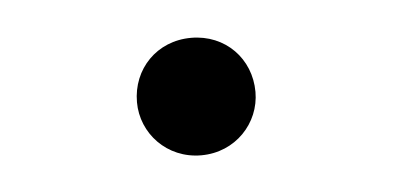

<svg xmlns="http://www.w3.org/2000/svg" viewBox="-26 -135 377 184"><g transform="rotate(-5 162.5 -42.5)"><path d="M162 14C195 14 219 -12 219 -42C219 -74 195 -99 162 -99C129 -99 105 -74 105 -42C105 -12 129 14 162 14Z"/></g></svg>

Font: Noto Serif CJK KR Light
Style: Regular
Weight: 300
Designer: Ryoko NISHIZUKA 西塚涼子 (kana & ideographs); Frank Grießhammer (Latin, Greek & Cyrillic); Wenlong ZHANG 张文龙 (bopomofo); San
Foundry: Adobe
Version: Version 2.001;hotconv 1.1.0;makeotfexe 2.6.0